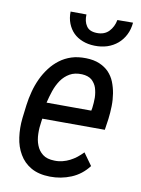

<svg xmlns="http://www.w3.org/2000/svg" viewBox="-84 -788 627 856"><g transform="rotate(10 229.5 -360.5)"><path d="M448.2 -730.5 377.4 -730C373.5 -709 364.7 -691.4 351.6 -677.7C338.4 -663.6 319.8 -656.7 296.9 -657.2C273.9 -657.7 258.3 -665 249.5 -678.7C240.2 -692.4 236.3 -709.5 237.3 -730.5L165.5 -731C165 -710.9 168 -693.4 174.3 -677.2C180.7 -661.1 189.5 -647.5 200.7 -636.2C211.9 -625 226.1 -616.2 242.2 -609.9C258.3 -603.5 276.4 -600.1 296.4 -599.6C316.9 -599.1 335.9 -601.6 354 -607.4C371.6 -613.3 387.2 -622.1 400.4 -633.3C413.6 -644.5 424.8 -658.7 433.1 -675.3C441.4 -691.4 446.3 -710 448.2 -730.5ZM201.7 9.8C235.4 10.3 267.1 4.4 297.9 -8.3C328.6 -21 354 -41 375 -68.4L335.4 -123.5C326.7 -114.7 317.9 -106.4 308.6 -99.1C299.3 -91.8 289.1 -85.4 278.8 -80.1C268.6 -74.7 257.3 -70.8 246.1 -67.9C234.4 -64.9 222.2 -63.5 209.5 -64C187 -64.5 169.4 -69.3 156.2 -79.6C143.1 -89.8 133.8 -102.5 127.9 -118.2C121.6 -133.8 118.7 -150.9 118.2 -169.9C117.7 -188.5 119.1 -207 122.1 -225.1L124 -238.8L407.2 -238.3L414.6 -288.6C417 -307.6 418.5 -327.1 418.9 -347.2C419.4 -366.7 418 -385.7 415 -404.3C412.1 -422.4 407.2 -439.5 400.9 -455.6C394.5 -471.7 385.3 -485.4 374 -497.6C362.3 -509.8 348.1 -519 331.1 -526.4C314 -533.7 293.5 -537.6 270 -538.1C246.1 -538.6 224.1 -536.1 204.6 -529.8C184.6 -523.4 167 -514.2 151.4 -502.4C135.3 -490.2 121.6 -476.6 109.4 -460.4C97.2 -444.3 86.4 -426.8 77.6 -407.7C68.8 -388.7 61.5 -368.7 56.2 -348.1C50.8 -327.1 46.4 -306.6 43.9 -285.6L36.6 -226.1C33.2 -195.8 33.7 -166.5 37.6 -138.7C41.5 -110.4 49.8 -85.4 63 -63.5C75.7 -41.5 93.3 -23.9 116.2 -10.7C139.2 2.4 167.5 9.3 201.7 9.8ZM264.6 -464.4C283.2 -463.4 297.9 -458.5 308.6 -449.7C318.8 -440.4 326.7 -429.2 331.1 -416C335.4 -402.3 337.9 -387.7 338.4 -371.6C338.4 -355.5 337.4 -339.8 335.4 -324.7L333 -312L130.4 -312.5C134.8 -330.6 139.6 -348.6 146 -367.2C152.3 -385.7 160.6 -402.3 170.9 -417.5C181.2 -432.1 193.8 -443.8 209 -452.6C224.1 -461.4 242.7 -465.3 264.6 -464.4Z"/></g></svg>

Font: Roboto Condensed
Style: Italic
Weight: 400
Designer: Google
Version: Version 1.000;PS 001.000;hotconv 1.0.88;makeotf.lib2.5.64775